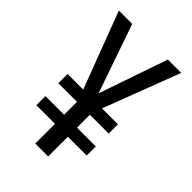

<svg xmlns="http://www.w3.org/2000/svg" viewBox="-212 -805 895 895"><g transform="rotate(45 236.0 -357.0)"><path d="M235 -374 352 -714H440L296 -336H401V-275H277V-190H401V-130H277V0H192V-130H69V-190H192V-275H69V-336H172L29 -714H117Z"/></g></svg>

Font: Noto Sans Myanmar Condensed
Style: Regular
Weight: 400
Width: 3
Designer: Monotype Design Team
Foundry: Monotype Imaging Inc.
Version: Version 2.107; ttfautohint (v1.8.4.7-5d5b)